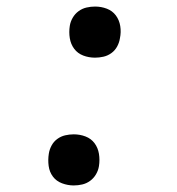

<svg xmlns="http://www.w3.org/2000/svg" viewBox="-20 -558 540 586"><path d="M270 -382Q251 -382 234 -388.5Q217 -395 206.5 -409Q196 -423 193 -441.5Q190 -460 193 -479Q195 -492 202 -504Q209 -516 220 -524Q231 -532 244 -535Q257 -538 270 -538Q289 -538 306 -531.5Q323 -525 333.5 -511Q344 -497 347 -478.5Q350 -460 346 -441Q344 -428 337.5 -416Q331 -404 320 -396Q309 -388 296 -385Q283 -382 270 -382ZM205 8Q187 8 169.5 1.5Q152 -5 141.5 -19Q131 -33 128.5 -51.5Q126 -70 129 -89Q131 -102 137.5 -114Q144 -126 155 -134Q166 -142 179 -145Q192 -148 205 -148Q224 -148 241 -141.5Q258 -135 268.5 -121Q279 -107 282 -88.5Q285 -70 282 -51Q280 -38 273 -26Q266 -14 255 -6Q244 2 231 5Q218 8 205 8Z"/></svg>

Font: Iosevka Curly Oblique
Style: Regular
Weight: 400
Italic angle: -9°
Monospace: yes
Designer: Belleve Invis
Foundry: Belleve Invis
Version: Version 11.1.0; ttfautohint (v1.8.3)